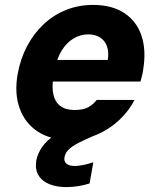

<svg xmlns="http://www.w3.org/2000/svg" viewBox="-20 -558 651 782"><path d="M263 12Q186 12 134 -22Q82 -56 60 -117Q38 -178 52 -257Q63 -318 90 -369.5Q117 -421 157.5 -459Q198 -497 249 -517.5Q300 -538 359 -538Q437 -538 487.5 -504Q538 -470 557 -410.5Q576 -351 563 -274Q562 -264 559 -251.5Q556 -239 552 -226H152L168 -314H419Q424 -347 415.5 -370Q407 -393 387.5 -405.5Q368 -418 339 -418Q308 -418 280 -401.5Q252 -385 231.5 -352.5Q211 -320 202 -270L197 -241Q191 -202 197.5 -172.5Q204 -143 225.5 -126.5Q247 -110 283 -110Q319 -110 339 -121Q359 -132 374 -151H528Q505 -106 465 -68.5Q425 -31 374 -9.5Q323 12 263 12ZM249 204Q211 204 181 192Q151 180 136.5 155.5Q122 131 128 94Q134 66 152 40Q170 14 207 -10.5Q244 -35 307 -60L354 -79L373 -10L320 14Q281 32 263.5 47.5Q246 63 243 81Q239 98 250 108Q261 118 284 118Q299 118 319 114Q339 110 360 103L345 189Q324 196 299.5 200Q275 204 249 204Z"/></svg>

Font: DM Sans 9pt Black
Style: Italic
Weight: 900
Italic angle: -10°
Version: Version 4.004;gftools[0.9.30]